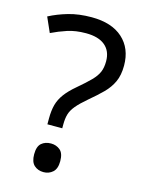

<svg xmlns="http://www.w3.org/2000/svg" viewBox="-113 -792 659 874"><g transform="rotate(15 217.0 -355.0)"><path d="M140 -228Q140 -266 147.5 -293.5Q155 -321 173.5 -346Q192 -371 224 -398Q263 -431 284.5 -453Q306 -475 315 -496Q324 -517 324 -547Q324 -595 293 -621Q262 -647 203 -647Q154 -647 116 -634.5Q78 -622 43 -605L12 -675Q52 -696 100.5 -710Q149 -724 209 -724Q304 -724 356 -677Q408 -630 408 -549Q408 -504 393.5 -472.5Q379 -441 352.5 -414.5Q326 -388 290 -358Q257 -330 239.5 -309Q222 -288 216 -267.5Q210 -247 210 -218V-201H140ZM117 -54Q117 -91 134.5 -106Q152 -121 179 -121Q204 -121 222 -106Q240 -91 240 -54Q240 -18 222 -2Q204 14 179 14Q152 14 134.5 -2Q117 -18 117 -54Z"/></g></svg>

Font: Noto Sans Cypro Minoan
Style: Regular
Weight: 400
Designer: David Williams
Foundry: David Williams
Version: Version 1.503; ttfautohint (v1.8.4.7-5d5b)